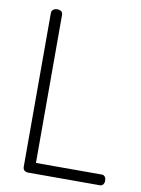

<svg xmlns="http://www.w3.org/2000/svg" viewBox="-83 -788 623 846"><g transform="rotate(10 228.5 -365.5)"><path d="M79 -22V-710Q79 -720 86.5 -725.5Q94 -731 104 -731Q115 -731 122 -726Q129 -721 129 -710V-48H424Q433 -48 438 -41Q443 -34 443 -24Q443 -14 438 -7Q433 0 424 0H103Q93 0 86 -5.5Q79 -11 79 -22Z"/></g></svg>

Font: Dosis
Style: Regular
Weight: 400
Designer: Edgar Tolentino, Pablo Impallari, Igino Marini
Foundry: Edgar Tolentino, Pablo Impallari, Igino Marini
Version: Version 1.007;Glyphs 3.1.1 (3134)